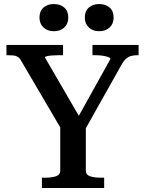

<svg xmlns="http://www.w3.org/2000/svg" viewBox="-20 -933 720 953"><path d="M279 -322 293 -277 84 -633Q77 -646 67 -651.5Q57 -657 44.5 -658Q32 -659 17 -659H12V-710H293V-659H277Q260 -659 243 -658Q226 -657 214.5 -654.5Q203 -652 203 -648L387 -331L355 -329L528 -640Q528 -646 517 -650Q506 -654 489 -656.5Q472 -659 454 -659H439V-710H668V-659H663Q647 -659 633.5 -656Q620 -653 608 -643.5Q596 -634 585 -615L394 -275L406 -322V-87Q406 -65 427.5 -58Q449 -51 481 -51H497V0H188V-51H203Q236 -51 257.5 -58Q279 -65 279 -87ZM319 -846Q319 -815 299 -796.5Q279 -778 247 -778Q216 -778 196 -796.5Q176 -815 176 -846Q176 -878 196 -895.5Q216 -913 247 -913Q279 -913 299 -895.5Q319 -878 319 -846ZM544 -846Q544 -815 524 -796.5Q504 -778 472 -778Q441 -778 421 -796.5Q401 -815 401 -846Q401 -878 421 -895.5Q441 -913 472 -913Q504 -913 524 -895.5Q544 -878 544 -846Z"/></svg>

Font: Roboto Serif 36pt Medium
Style: Regular
Weight: 500
Designer: Greg Gazdowicz
Foundry: Commercial Type
Version: Version 1.008